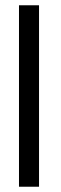

<svg xmlns="http://www.w3.org/2000/svg" viewBox="-20 -708 232 728"><path d="M128 0H52V-688H128Z"/></svg>

Font: Lucymar Sans
Style: Regular
Weight: 400
Foundry: The League of Moveable Type (original font) / Main changes by Cristiano Sobral with portions from Mirco Monsees
Version: Version 2.001;August 30, 2020;FontCreator 13.0.0.2681 64-bit